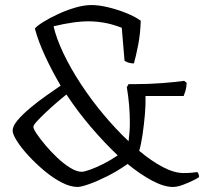

<svg xmlns="http://www.w3.org/2000/svg" viewBox="-20 -740 825 760"><path d="M287 0Q258 0 223.5 -18Q189 -36 155 -64.5Q121 -93 92.5 -124Q64 -155 47 -182Q30 -209 30 -223Q30 -241 50 -264.5Q70 -288 100 -313Q130 -338 162.5 -361Q195 -384 220 -401Q186 -459 159 -517Q132 -575 118 -627Q127 -638 152 -653.5Q177 -669 210.5 -684.5Q244 -700 278.5 -710Q313 -720 342 -720Q372 -720 409 -711Q446 -702 480.5 -688Q515 -674 537 -658Q536 -609 527 -562.5Q518 -516 510 -489Q502 -489 495 -490.5Q488 -492 482 -494.5Q476 -497 473 -499L462 -630Q429 -643 398 -649Q367 -655 336 -655.5Q305 -656 269.5 -651Q234 -646 192 -636Q203 -588 231 -529Q259 -470 300 -407.5Q341 -345 390 -286.5Q439 -228 489 -181Q494 -219 494 -254.5Q494 -290 491 -324.5Q488 -359 482 -395L489 -407H516Q568 -407 621 -411Q674 -415 709 -420L719 -412Q718 -393 714 -380Q710 -367 707 -360H556Q557 -326 553.5 -286.5Q550 -247 544.5 -208.5Q539 -170 531 -143Q580 -102 625 -78.5Q670 -55 707 -55Q716 -55 727.5 -55.5Q739 -56 761 -59Q763 -57 765.5 -52Q768 -47 768 -39Q765 -36 746 -26.5Q727 -17 704.5 -8.5Q682 0 664 0Q629 0 582 -25Q535 -50 485 -91Q447 -64 406.5 -43.5Q366 -23 333.5 -11.5Q301 0 287 0ZM303 -60Q313 -60 337 -68.5Q361 -77 390.5 -92Q420 -107 446 -125Q394 -174 340.5 -236.5Q287 -299 243 -366Q224 -351 201 -331Q178 -311 158 -292Q138 -273 125 -258.5Q112 -244 112 -238Q112 -230 125.5 -210Q139 -190 160.5 -164.5Q182 -139 207.5 -115Q233 -91 258.5 -75.5Q284 -60 303 -60Z"/></svg>

Font: Texturina Medium 12pt ExtraLight
Style: Regular
Weight: 250
Version: Version 1.002